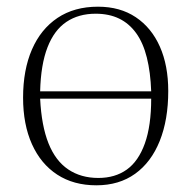

<svg xmlns="http://www.w3.org/2000/svg" viewBox="-20 -540 573 574"><path d="M268 14Q200 14 151 -18Q102 -50 75.5 -109Q49 -168 49 -248Q49 -331 75.5 -392Q102 -453 152 -486.5Q202 -520 273 -520Q339 -520 386 -488.5Q433 -457 458 -400.5Q483 -344 483 -268Q483 -182 457.5 -118.5Q432 -55 384 -20.5Q336 14 268 14ZM274 -8Q324 -8 359 -33Q394 -58 413 -111Q432 -164 432 -245H100Q104 -164 125 -111.5Q146 -59 184 -33.5Q222 -8 274 -8ZM100 -267H432Q430 -324 419 -368Q408 -412 387 -441Q366 -470 336 -484.5Q306 -499 266 -499Q215 -499 178.5 -474.5Q142 -450 122 -398.5Q102 -347 100 -267Z"/></svg>

Font: Literata 60pt ExtraLight
Style: Regular
Weight: 250
Designer: Latin by Veronika Burian and Jose Scaglione. Greek by Irene Vlachou. Cyrillic by Vera Evstafieva.
Foundry: TypeTogether
Version: Version 3.103;gftools[0.9.29]